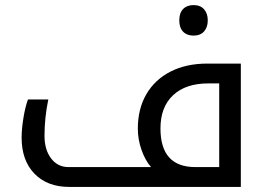

<svg xmlns="http://www.w3.org/2000/svg" viewBox="-20 -735 1052 755"><path d="M252 0Q166 0 115.5 -52Q65 -104 65 -194Q65 -227 72 -270.5Q79 -314 90 -344H170Q155 -272 155 -201Q155 -146 181 -112Q207 -78 249 -78H574Q551 -104 536.5 -145.5Q522 -187 522 -229Q522 -307 555.5 -364.5Q589 -422 650.5 -453.5Q712 -485 796 -485H927V0ZM842 -78V-407H799Q710 -407 660.5 -360.5Q611 -314 611 -230Q611 -78 748 -78ZM741 -595Q715 -595 700 -610.5Q685 -626 685 -655Q685 -684 700 -699.5Q715 -715 741 -715Q768 -715 782.5 -698.5Q797 -682 797 -655Q797 -628 782.5 -611.5Q768 -595 741 -595Z"/></svg>

Font: Noto Kufi Arabic
Style: Regular
Weight: 400
Designer: Monotype Design Team, David Williams, Khaled Hosny
Foundry: Google LLC
Version: Version 2.109; ttfautohint (v1.8.4.7-5d5b)